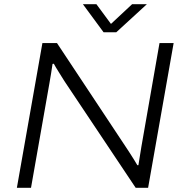

<svg xmlns="http://www.w3.org/2000/svg" viewBox="-20 -890 874 910"><path d="M60 0 181 -686H250L582 -185Q589 -175 598 -160.5Q607 -146 616 -132Q625 -118 631 -107H636Q639 -124 642.5 -147.5Q646 -171 650 -194L736 -686H803L682 0H623L285 -506Q274 -524 258.5 -548.5Q243 -573 235 -588L229 -587Q226 -568 222 -541Q218 -514 214 -494L127 0ZM676 -870 531 -737H471L373 -870H437L519 -759H487L606 -870Z"/></svg>

Font: Archivo SemiExpanded ExtraLight
Style: Italic
Weight: 250
Width: 6
Italic angle: -10°
Designer: Hector Gatti
Foundry: Omnibus-Type
Version: Version 2.001